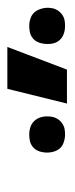

<svg xmlns="http://www.w3.org/2000/svg" viewBox="136 -934 198 509"><g transform="rotate(-90 234.5 -679.0)"><path d="M215 -600 254 -758H365L305 -600ZM421 -605Q409 -605 398.5 -609Q388 -613 381.5 -621.5Q375 -630 373.5 -641.5Q372 -653 374 -664Q375 -672 379 -679.5Q383 -687 390 -692Q397 -697 405 -698.5Q413 -700 421 -700Q432 -700 442.5 -696Q453 -692 459 -683.5Q465 -675 467.5 -663.5Q470 -652 468 -641Q467 -633 462.5 -625.5Q458 -618 451 -613Q444 -608 436.5 -606.5Q429 -605 421 -605ZM133 -605Q122 -605 111 -609Q100 -613 94 -621.5Q88 -630 86 -641.5Q84 -653 86 -664Q87 -672 91 -679.5Q95 -687 102 -692Q109 -697 117 -698.5Q125 -700 133 -700Q145 -700 155 -696Q165 -692 171.5 -683.5Q178 -675 180 -663.5Q182 -652 180 -641Q179 -633 174.5 -625.5Q170 -618 163 -613Q156 -608 148.5 -606.5Q141 -605 133 -605Z"/></g></svg>

Font: Iosevka Etoile Heavy
Style: Italic
Weight: 900
Italic angle: -9°
Designer: Belleve Invis
Foundry: Belleve Invis
Version: Version 22.1.2; ttfautohint (v1.8.4)